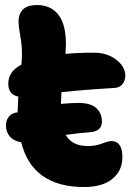

<svg xmlns="http://www.w3.org/2000/svg" viewBox="-20 -691 543 769"><path d="M316.9 58.1Q109.9 58.1 64.9 -121.1Q35.6 -126 19.8 -143.8Q3.9 -161.6 3.9 -189Q3.9 -207.5 13.9 -221.7Q23.9 -235.8 43.9 -240.2Q44.9 -240.2 47.4 -240.7Q49.8 -241.2 50.8 -241.2V-247.1Q50.8 -258.8 53.2 -304.2Q13.2 -312 13.2 -356Q13.2 -405.3 65.9 -432.1Q67.9 -462.4 67.9 -478Q67.9 -509.8 61 -548.6Q54.2 -587.4 54.2 -602.1Q54.2 -670.9 127.9 -670.9Q183.1 -670.9 213.6 -632.3Q244.1 -593.8 244.1 -513.2Q244.1 -501.5 242.2 -475.1Q291 -480 356.9 -480Q408.7 -480 445.3 -452.1Q481.9 -424.3 481.9 -387.2Q481.9 -368.7 470.7 -354.5Q459.5 -340.3 440.9 -338.9Q314 -331.5 226.1 -321.8Q225.6 -314 225.1 -298.3Q224.6 -282.7 224.1 -274.9Q270 -278.8 293 -278.8Q343.3 -278.8 365.7 -258.1Q388.2 -237.3 388.2 -204.1Q388.2 -164.1 337.9 -161.1Q305.7 -159.2 243.2 -150.9Q267.6 -106 333 -106Q362.3 -106 388.2 -116Q414.1 -126 425.8 -126Q470.2 -126 470.2 -61Q470.2 -7.3 430.2 25.4Q390.1 58.1 316.9 58.1Z"/></svg>

Font: Shantell Sans Irregular Bouncy
Style: Regular
Weight: 800
Designer: Stephen Nixon, Anya Danilova, Shantell Martin
Foundry: Arrow Type
Version: Version 1.006;[9816181b4]